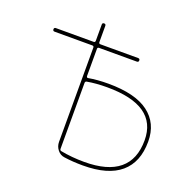

<svg xmlns="http://www.w3.org/2000/svg" viewBox="-129 -864 1025 1009"><g transform="rotate(20 383.5 -360.0)"><path d="M296 -401V-32Q296 -24 304 -22Q367 -10 436 -10Q696 -10 696 -225Q696 -420 416 -420Q354 -420 304 -411Q296 -409 296 -401ZM56 -600Q46 -600 46 -610Q46 -620 56 -620H267Q276 -620 276 -629V-720Q276 -730 286 -730Q296 -730 296 -720V-629Q296 -620 305 -620H516Q526 -620 526 -610Q526 -600 516 -600H305Q296 -600 296 -591V-439Q296 -436 298.5 -433Q301 -430 304 -431Q354 -440 416 -440Q566 -440 641 -384Q716 -328 716 -225Q716 -110 646 -50Q576 10 436 10Q379 10 331 3Q307 0 291.5 -19.5Q276 -39 276 -64V-591Q276 -600 267 -600Z"/></g></svg>

Font: Rounded Mplus 1c Thin
Style: Regular
Weight: 250
Version: Version 1.059.20150529